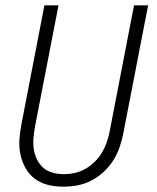

<svg xmlns="http://www.w3.org/2000/svg" viewBox="-20 -690 590 722"><path d="M219 12Q189 12 161.5 5.5Q134 -1 112 -17Q90 -33 76.5 -57Q63 -81 57 -108.5Q51 -136 53 -165.5Q55 -195 61 -225L147 -670H200L112 -216Q108 -194 106 -172Q104 -150 107 -129.5Q110 -109 119 -90.5Q128 -72 143 -59Q158 -46 178.5 -40.5Q199 -35 221 -35Q241 -35 261 -39.5Q281 -44 300 -54.5Q319 -65 335.5 -81Q352 -97 363 -115.5Q374 -134 381 -154Q388 -174 392 -194L484 -670H537L443 -185Q438 -160 429 -134.5Q420 -109 405 -85.5Q390 -62 368.5 -42.5Q347 -23 322.5 -10.5Q298 2 271.5 7Q245 12 219 12Z"/></svg>

Font: Lode Dark
Style: Italic
Weight: 400
Italic angle: -11°
Monospace: yes
Designer: Belleve Invis
Foundry: Belleve Invis
Version: Version 29.2.0; ttfautohint (v1.8.3)